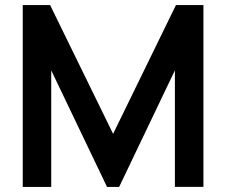

<svg xmlns="http://www.w3.org/2000/svg" viewBox="-20 -740 895 760"><path d="M70 0V-720H178.3L427.7 -210.2L676.5 -720H785.2V-0.2H672.3V-461.5L451.5 0H403.7L182.8 -461.5V0Z"/></svg>

Font: Manrope ExtraLight
Style: Regular
Weight: 200
Designer: Mikhail Sharanda
Foundry: Mikhail Sharanda
Version: Version 4.505